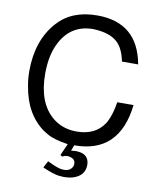

<svg xmlns="http://www.w3.org/2000/svg" viewBox="-101 -820 923 1112"><g transform="rotate(10 361.0 -263.5)"><path d="M378.9 22.9 366.2 56.2 391.1 54.2H394Q463.9 54.2 472.2 108.9L473.1 121.1Q473.1 184.1 407.2 206.1Q381.8 213.9 350.1 213.9L321.8 211.9Q289.1 208 225.1 180.2L246.1 140.1L254.9 144Q305.2 168.9 330.1 171.9L344.2 172.9Q381.8 172.9 395 144Q397.9 137.2 397.9 127.9Q397.9 95.2 352.1 90.8L335.9 92.8L320.8 99.1L310.1 91.8L340.8 22.9Q259.8 11.2 219.2 -12.2L191.9 -28.8Q83 -106.9 56.2 -266.1Q47.9 -309.1 47.9 -356Q47.9 -534.2 145 -645L149.9 -649.9Q231.9 -741.2 380.9 -741.2Q619.1 -741.2 662.1 -502.9H566.9Q551.8 -578.1 514.2 -612.8Q467.8 -655.8 371.1 -659.2Q242.2 -659.2 181.2 -543.9Q141.1 -469.2 141.1 -356.9Q141.1 -185.1 236.8 -106Q295.9 -58.1 377.9 -58.1Q486.8 -58.1 538.1 -134.8Q543.9 -143.1 547.9 -151.9Q569.8 -194.8 581.1 -266.1H676.8Q644 22.9 378.9 22.9Z"/></g></svg>

Font: SolaimanLipi
Style: Normal
Weight: 400
Designer: Solaiman Karim
Foundry: Al Mamun Sumon
Version: Version 2.000